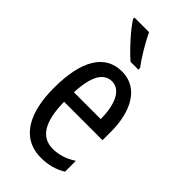

<svg xmlns="http://www.w3.org/2000/svg" viewBox="-241 -828 901 901"><g transform="rotate(45 209.0 -378.0)"><path d="M174 -766H77V-757C103 -714 171 -640 211 -606H263V-617C235 -654 195 -720 174 -766ZM215 -546C102 -546 43 -447 43 -265C43 -109 96 10 233 10C279 10 320 -1 358 -24V-96C318 -70 281 -59 242 -59C163 -59 125 -123 123 -253H378V-309C378 -442 325 -546 215 -546ZM215 -480C275 -480 302 -405 302 -317H124C129 -428 160 -480 215 -480Z"/></g></svg>

Font: Noto Sans UI Condensed
Style: Regular
Weight: 400
Width: 3
Designer: Monotype Design Team
Foundry: Monotype Imaging Inc.
Version: Version 1.901